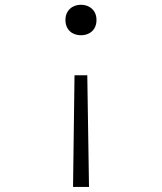

<svg xmlns="http://www.w3.org/2000/svg" viewBox="-20 -532 660 782"><path d="M335.5 -225.5 342.5 229.5H277.5L283.5 -225.5ZM373 -450.5Q373 -431.5 364.8 -417.2Q356.5 -403 342 -395.8Q327.5 -388.5 310 -388.5Q292 -388.5 277.5 -395.8Q263 -403 254.8 -417.2Q246.5 -431.5 246.5 -450.5Q246.5 -469.5 254.8 -483.5Q263 -497.5 277.5 -505Q292 -512.5 310 -512.5Q327.5 -512.5 342 -505Q356.5 -497.5 364.8 -483.5Q373 -469.5 373 -450.5Z"/></svg>

Font: Monaspace Radon Var
Style: Regular
Weight: 400
Designer: Riley Cran and the Lettermatic Team
Version: Version 1.000 (Monaspace Radon Var)